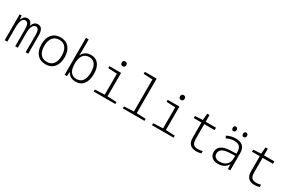

<svg xmlns="http://www.w3.org/2000/svg" viewBox="142 -2086 5116 3421"><g transform="rotate(30 2700.0 -375.0)"><path d="M60 -532H101L109 -454H112Q130 -496 154 -519Q178 -542 218 -542Q261 -542 284.5 -517.5Q308 -493 318 -450H321Q338 -495 364.5 -518.5Q391 -542 434 -542Q490 -542 516.5 -499Q543 -456 543 -366V0H490V-354Q490 -425 474 -457.5Q458 -490 421 -490Q378 -490 353.5 -441Q329 -392 329 -305V0H276V-345Q276 -422 258 -456Q240 -490 204 -490Q157 -490 135 -436.5Q113 -383 113 -298V0H60Z M663 -267Q663 -398 727.5 -470Q792 -542 902 -542Q1014 -542 1076 -468.5Q1138 -395 1138 -267Q1138 -138 1075 -64Q1012 10 901 10Q790 10 726.5 -63.5Q663 -137 663 -267ZM1079 -267Q1079 -371 1035 -432Q991 -493 902 -493Q815 -493 768 -433Q721 -373 721 -266Q721 -160 766.5 -99.5Q812 -39 900 -39Q989 -39 1034 -100Q1079 -161 1079 -267Z M1350 -86H1346L1340 0H1293V-760H1349V-551Q1349 -472 1346 -432H1349Q1369 -481 1415 -511.5Q1461 -542 1527 -542Q1627 -542 1682.5 -471.5Q1738 -401 1738 -271Q1738 -140 1681.5 -65Q1625 10 1519 10Q1456 10 1413.5 -16.5Q1371 -43 1350 -86ZM1678 -271Q1678 -378 1638.5 -435.5Q1599 -493 1517 -493Q1435 -493 1392 -433.5Q1349 -374 1349 -264Q1349 -39 1511 -39Q1594 -39 1636 -98.5Q1678 -158 1678 -271Z M2065 -697Q2065 -720 2077.5 -733.5Q2090 -747 2112 -747Q2134 -747 2146.5 -733.5Q2159 -720 2159 -697Q2159 -674 2146.5 -660.5Q2134 -647 2112 -647Q2090 -647 2077.5 -660.5Q2065 -674 2065 -697ZM1890 -41 2089 -50V-482L1907 -491V-532H2147V-50L2335 -41V0H1890Z M2490 -41 2689 -50V-710L2504 -719V-760H2747V-50L2935 -41V0H2490Z M3265 -697Q3265 -720 3277.5 -733.5Q3290 -747 3312 -747Q3334 -747 3346.5 -733.5Q3359 -720 3359 -697Q3359 -674 3346.5 -660.5Q3334 -647 3312 -647Q3290 -647 3277.5 -660.5Q3265 -674 3265 -697ZM3090 -41 3289 -50V-482L3107 -491V-532H3347V-50L3535 -41V0H3090Z M3829 -172V-482H3670V-524L3828 -534L3840 -669H3887V-532H4100V-482H3887V-182Q3887 -108 3914.5 -73.5Q3942 -39 4010 -39Q4053 -39 4103 -53V-5Q4052 10 4007 10Q3918 10 3873.5 -34Q3829 -78 3829 -172Z M4280 -138Q4280 -299 4527 -309L4646 -313V-346Q4646 -425 4610 -459Q4574 -493 4500 -493Q4419 -493 4344 -452L4324 -498Q4410 -542 4503 -542Q4601 -542 4650.5 -496.5Q4700 -451 4700 -355V0H4653L4646 -89H4643Q4582 10 4450 10Q4370 10 4325 -28.5Q4280 -67 4280 -138ZM4646 -217V-269L4539 -265Q4439 -261 4387.5 -230.5Q4336 -200 4336 -139Q4336 -90 4368 -64.5Q4400 -39 4459 -39Q4544 -39 4595 -87Q4646 -135 4646 -217ZM4358 -680Q4358 -702 4368.5 -714Q4379 -726 4398 -726Q4417 -726 4428 -714Q4439 -702 4439 -680Q4439 -658 4428 -645.5Q4417 -633 4398 -633Q4379 -633 4368.5 -645.5Q4358 -658 4358 -680ZM4571 -680Q4571 -702 4581.5 -714Q4592 -726 4611 -726Q4630 -726 4641 -714Q4652 -702 4652 -680Q4652 -658 4641 -645.5Q4630 -633 4611 -633Q4592 -633 4581.5 -645.5Q4571 -658 4571 -680Z M5029 -172V-482H4870V-524L5028 -534L5040 -669H5087V-532H5300V-482H5087V-182Q5087 -108 5114.5 -73.5Q5142 -39 5210 -39Q5253 -39 5303 -53V-5Q5252 10 5207 10Q5118 10 5073.5 -34Q5029 -78 5029 -172Z"/></g></svg>

Font: Noto Sans Mono UI Light
Style: Regular
Weight: 300
Monospace: yes
Designer: Monotype Design team
Foundry: Monotype Imaging Inc.
Version: Version 1.000